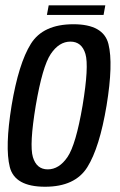

<svg xmlns="http://www.w3.org/2000/svg" viewBox="-20 -693 447 716"><path d="M148.1 3.4Q260 3.4 305.7 -69.7Q351.3 -142.8 377.4 -299.3Q402.9 -455 384.4 -528.8Q365.9 -602.6 253.8 -602.6Q140.6 -602.6 95 -529.4Q49.4 -456.2 23.2 -299.3Q-2 -143.7 16.5 -70.2Q35 3.4 148.1 3.4ZM158.1 -61.4Q116.4 -61.4 102.7 -107Q89 -152.5 113.3 -299.1Q138.3 -445.6 169.3 -491.7Q200.3 -537.8 242.5 -537.8Q285 -537.8 298.6 -491.8Q312.2 -445.9 287.9 -299.1Q263 -153.3 231.7 -107.4Q200.3 -61.4 158.1 -61.4ZM154.9 -637.2H366.2L372.7 -673H161.6Z"/></svg>

Font: Anybody Thin Condensed
Style: Italic
Weight: 100
Width: 3
Italic angle: -10°
Version: Version 1.113;gftools[0.9.25]